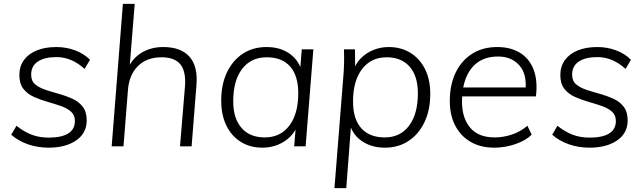

<svg xmlns="http://www.w3.org/2000/svg" viewBox="-20 -756 3329 992"><path d="M231 7Q174 7 124 -10.5Q74 -28 38 -60L65 -106Q106 -74 145 -59.5Q184 -45 232 -45Q298 -45 332.5 -66.5Q367 -88 367 -131Q367 -162 346 -180Q325 -198 292.5 -209Q260 -220 223.5 -230.5Q187 -241 154 -256Q121 -271 100.5 -297.5Q80 -324 80 -368Q80 -413 103.5 -445.5Q127 -478 170 -495.5Q213 -513 271 -513Q323 -513 369 -495.5Q415 -478 445 -447L417 -400Q350 -461 272 -461Q210 -461 175.5 -438Q141 -415 141 -370Q141 -338 161.5 -320.5Q182 -303 215 -292Q248 -281 284.5 -271Q321 -261 354 -246Q387 -231 407.5 -204.5Q428 -178 428 -134Q428 -68 373.5 -30.5Q319 7 231 7Z M557 0 615 -736H676L649 -400L635 -386Q656 -448 706.5 -480.5Q757 -513 823 -513Q914 -513 958.5 -463.5Q1003 -414 995 -317L970 0H910L936 -313Q941 -388 911.5 -424Q882 -460 815 -460Q738 -460 692.5 -414.5Q647 -369 641 -290L618 0Z M1336 7Q1272 7 1224 -23Q1176 -53 1149.5 -107.5Q1123 -162 1123 -236Q1123 -320 1152.5 -382Q1182 -444 1234.5 -478.5Q1287 -513 1357 -513Q1429 -513 1478 -477.5Q1527 -442 1543 -377L1529 -369L1539 -501H1599L1559 0H1500L1511 -137L1521 -120Q1509 -80 1481 -51.5Q1453 -23 1415.5 -8Q1378 7 1336 7ZM1348 -46Q1429 -46 1475 -107Q1521 -168 1521 -274Q1521 -365 1479 -412.5Q1437 -460 1358 -460Q1277 -460 1231 -400Q1185 -340 1185 -232Q1185 -145 1227.5 -95.5Q1270 -46 1348 -46Z M1708 216 1754 -362Q1760 -431 1757 -501H1814L1815 -396L1804 -386Q1816 -426 1844 -454.5Q1872 -483 1909.5 -498Q1947 -513 1988 -513Q2052 -513 2100.5 -483Q2149 -453 2176 -399Q2203 -345 2203 -271Q2203 -187 2173 -124.5Q2143 -62 2090.5 -27.5Q2038 7 1968 7Q1898 7 1847.5 -28.5Q1797 -64 1783 -129L1796 -138L1769 216ZM1968 -46Q2048 -46 2093.5 -106.5Q2139 -167 2139 -274Q2139 -363 2096.5 -411.5Q2054 -460 1978 -460Q1897 -460 1850.5 -399Q1804 -338 1804 -232Q1804 -141 1846.5 -93.5Q1889 -46 1968 -46Z M2727 -60Q2695 -29 2641.5 -11Q2588 7 2535 7Q2463 7 2411.5 -23Q2360 -53 2332 -107Q2304 -161 2304 -234Q2304 -318 2334 -380.5Q2364 -443 2419 -478Q2474 -513 2549 -513Q2616 -513 2664.5 -484.5Q2713 -456 2736 -399Q2759 -342 2749 -258H2358L2360 -304H2718L2694 -281Q2705 -370 2664.5 -417Q2624 -464 2553 -464Q2463 -464 2415 -402Q2367 -340 2367 -231Q2367 -146 2409.5 -96Q2452 -46 2536 -46Q2580 -46 2624 -60.5Q2668 -75 2705 -106Z M3026 7Q2969 7 2919 -10.5Q2869 -28 2833 -60L2860 -106Q2901 -74 2940 -59.5Q2979 -45 3027 -45Q3093 -45 3127.5 -66.5Q3162 -88 3162 -131Q3162 -162 3141 -180Q3120 -198 3087.5 -209Q3055 -220 3018.5 -230.5Q2982 -241 2949 -256Q2916 -271 2895.5 -297.5Q2875 -324 2875 -368Q2875 -413 2898.5 -445.5Q2922 -478 2965 -495.5Q3008 -513 3066 -513Q3118 -513 3164 -495.5Q3210 -478 3240 -447L3212 -400Q3145 -461 3067 -461Q3005 -461 2970.5 -438Q2936 -415 2936 -370Q2936 -338 2956.5 -320.5Q2977 -303 3010 -292Q3043 -281 3079.5 -271Q3116 -261 3149 -246Q3182 -231 3202.5 -204.5Q3223 -178 3223 -134Q3223 -68 3168.5 -30.5Q3114 7 3026 7Z"/></svg>

Font: Muli Light
Style: Italic
Weight: 300
Italic angle: -4.541°
Designer: Vernon Adams
Foundry: Vernon Adams
Version: Version 2.100; ttfautohint (v1.8.1.43-b0c9)